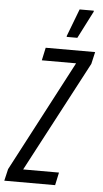

<svg xmlns="http://www.w3.org/2000/svg" viewBox="-94 -933 521 971"><g transform="rotate(5 166.5 -448.0)"><path d="M-34 0 -20 -60 276 -623H102L116 -688H367L353 -627L56 -65H238L224 0ZM217 -752V-757L270 -896H342V-891L271 -752Z"/></g></svg>

Font: Saira UltraCondensed Medium
Style: Italic
Weight: 500
Width: 1
Italic angle: -12°
Designer: Hector Gatti with collaboration of the Omnibus-Type team
Foundry: Omnibus-Type
Version: Version 1.101